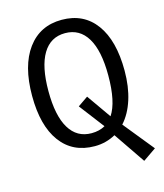

<svg xmlns="http://www.w3.org/2000/svg" viewBox="-121 -760 856 1005"><g transform="rotate(-15 307.0 -257.5)"><path d="M473 -58 606 106 535 155 419 -15Q394 -1 365.5 6.5Q337 14 306 14Q187 14 121.5 -74.5Q56 -163 56 -325Q56 -488 123 -579Q190 -670 308 -670Q427 -670 492.5 -580.5Q558 -491 558 -328Q558 -241 536 -172Q514 -103 473 -58ZM307 -598Q228 -598 186.5 -529Q145 -460 145 -327Q145 -194 186.5 -125Q228 -56 307 -56Q328 -56 346.5 -60.5Q365 -65 381 -74L278 -209L333 -247L425 -116Q447 -149 458 -201.5Q469 -254 469 -326Q469 -460 427.5 -529Q386 -598 307 -598Z"/></g></svg>

Font: Intel One Mono
Style: Regular
Weight: 400
Monospace: yes
Designer: Fred Shallcrass
Foundry: Frere-Jones Type LLC
Version: Version 1.400;hotconv 1.1.0;makeotfexe 2.6.0;FJTRelease1.4